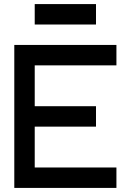

<svg xmlns="http://www.w3.org/2000/svg" viewBox="-20 -920 640 940"><path d="M550 0V-100H150V-300H450V-400H150V-600H550V-700H50V0ZM150 -800H450V-900H150Z"/></svg>

Font: Matrix Sans Video
Style: Regular
Weight: 400
Designer: Brad Neil
Version: Version 1.100